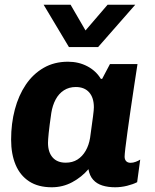

<svg xmlns="http://www.w3.org/2000/svg" viewBox="-20 -782 656 812"><path d="M199 10Q141.5 10 103.2 -15Q65 -40 46 -85.2Q27 -130.5 27 -191.5Q27 -259.5 42.8 -319Q58.5 -378.5 89.2 -424Q120 -469.5 164.8 -495.2Q209.5 -521 267.5 -521Q312.5 -521 349.2 -501.8Q386 -482.5 406.5 -448.5H412L445 -511H561.5Q554.5 -465.5 546.8 -415Q539 -364.5 532 -315.5Q525 -266.5 519.2 -225Q513.5 -183.5 510.2 -155.8Q507 -128 507 -119.5Q507 -107.5 513.5 -100.5Q520 -93.5 532.5 -93.5Q543 -93.5 554.2 -97.8Q565.5 -102 573 -107L560 -11.5Q542.5 -2.5 517.2 3.8Q492 10 467 10Q436.5 10 412.8 2.5Q389 -5 374 -21.8Q359 -38.5 354 -66.5Q325.5 -33 285.5 -11.5Q245.5 10 199 10ZM258 -94Q286.5 -94 307.5 -107.2Q328.5 -120.5 342.2 -144.2Q356 -168 361 -199Q370 -263 373.5 -290.5Q377 -318 377 -328Q377 -369 357 -391.5Q337 -414 300.5 -414Q272 -414 250.2 -400Q228.5 -386 215.2 -361Q202 -336 197 -304.5Q189 -249.5 186 -219.8Q183 -190 183 -178Q183 -138.5 202.5 -116.2Q222 -94 258 -94ZM552 -762 395 -583H271.5L164.5 -762H278.5L370.5 -603.5H299L435 -762Z"/></svg>

Font: Chivo Medium
Style: Italic
Weight: 500
Italic angle: -8.05°
Designer: Hector Gatti
Foundry: Omnibus-Type
Version: Version 2.002